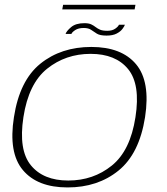

<svg xmlns="http://www.w3.org/2000/svg" viewBox="-20 -796 713 820"><path d="M268.5 4.5Q140 4.5 77.8 -69.5Q15.5 -143.5 39.5 -295.5Q63.5 -452 152.2 -523.8Q241 -595.5 370 -595.5Q499 -595.5 561 -521.8Q623 -448 599.5 -295.5Q575 -139.5 486.2 -67.5Q397.5 4.5 268.5 4.5ZM271.5 -25Q378.5 -25 457.5 -88.8Q536.5 -152.5 558.5 -295.5Q580.5 -435.5 527.2 -500.8Q474 -566 367 -566Q260.5 -566 181.2 -502.5Q102 -439 80 -295.5Q58.5 -155.5 111.8 -90.2Q165 -25 271.5 -25ZM435 -644Q407 -644 393.8 -652.2Q380.5 -660.5 369.2 -668.5Q358 -676.5 337.5 -676.5Q315 -676.5 301.2 -667.5Q287.5 -658.5 285 -651H260Q264 -663.5 283.8 -680.2Q303.5 -697 340.5 -697Q359 -697 369.5 -692Q380 -687 388.2 -680.5Q396.5 -674 407.5 -669.2Q418.5 -664.5 438.5 -664.5Q459.5 -664.5 472.5 -673.8Q485.5 -683 488 -690.5H513.5Q511.5 -684 503.2 -672.8Q495 -661.5 478.5 -652.8Q462 -644 435 -644ZM246 -756 249.5 -775.5H558.5L555 -756Z"/></svg>

Font: Anybody ExtraExpanded ExtraLight
Style: Italic
Weight: 200
Width: 8
Italic angle: -10°
Designer: Tyler Finck
Foundry: Etcetera Type Company
Version: Version 1.010; ttfautohint (v1.8.3) -l 8 -r 50 -G 200 -x 14 